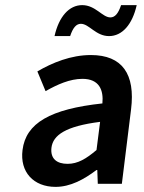

<svg xmlns="http://www.w3.org/2000/svg" viewBox="-20 -718 563 750"><path d="M68 -132C57 -46 111 12 197 12C255 12 308 -17 357 -54H360L362 0H456L492 -291C509 -428 458 -503 335 -503C257 -503 184 -473 126 -439L158 -362C204 -388 253 -410 302 -410C368 -410 385 -366 380 -314C176 -292 81 -237 68 -132ZM181 -141C187 -190 236 -225 371 -242L357 -132C317 -98 284 -78 244 -78C203 -78 176 -97 181 -141ZM193 -577H254C265 -610 278 -625 296 -625C328 -625 354 -577 406 -577C457 -577 497 -622 514 -698H453C442 -665 429 -650 411 -650C380 -650 353 -698 301 -698C250 -698 210 -653 193 -577Z"/></svg>

Font: Falling Sky
Style: Obl
Weight: 400
Designer: Paul D. Hunt
Foundry: Adobe Systems Incorporated
Version: Version 1.02